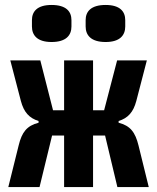

<svg xmlns="http://www.w3.org/2000/svg" viewBox="-20 -762 640 782"><path d="M241.1 0H359V-209.9H408L458.1 0H585.9L544 -170.1C530.9 -223 511 -250 463.1 -262.1V-269.2C501.1 -280.9 523.1 -305 535.2 -350.9L578.1 -516H457L404.1 -312.9H359V-516H241.1V-312.9H196L144.2 -516H22L65 -350.9C77.1 -305 99.1 -280.9 137.1 -269.2V-262.1C89.1 -250 68.9 -223 56.1 -170.1L13.8 0H141L192.1 -209.9H241.1ZM110.1 -654.1C110.1 -619 131 -590.9 190 -590.9C250 -590.9 271 -619 271 -654.1V-680C271 -714.8 250 -741.8 190 -741.8C131 -741.8 110.1 -714.8 110.1 -680ZM328.8 -654.1C328.8 -619 350.1 -590.9 410.2 -590.9C469.1 -590.9 490.1 -619 490.1 -654.1V-680C490.1 -714.8 469.1 -741.8 410.2 -741.8C350.1 -741.8 328.8 -714.8 328.8 -680Z"/></svg>

Font: Margiela Mono Bold
Style: Regular
Weight: 700
Designer: Mike Abbink, Paul van der Laan, Pieter van Rosmalen
Foundry: Bold Monday
Version: Version 2.003 2021